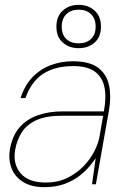

<svg xmlns="http://www.w3.org/2000/svg" viewBox="-20 -761 524 793"><path d="M163 12Q109 12 74.5 -10Q40 -32 27 -68Q14 -104 21 -145Q31 -200 60 -234Q89 -268 135 -284.5Q181 -301 239 -301H409Q420 -359 411.5 -400.5Q403 -442 372 -465Q341 -488 283 -488Q207 -488 158 -456Q109 -424 85 -356H65Q82 -409 114.5 -442.5Q147 -476 190 -492Q233 -508 281 -508Q350 -508 385.5 -481Q421 -454 430.5 -408Q440 -362 430 -305L376 0H360L375 -106H374Q366 -94 350 -74.5Q334 -55 308.5 -35Q283 -15 247 -1.5Q211 12 163 12ZM170 -7Q218 -7 256.5 -25.5Q295 -44 323.5 -73Q352 -102 369 -135Q386 -168 391 -197L406 -283H236Q170 -283 130 -264.5Q90 -246 70 -214.5Q50 -183 43 -144Q32 -85 64.5 -46Q97 -7 170 -7ZM305 -562Q266 -562 239.5 -585Q213 -608 213 -651Q213 -694 239.5 -717.5Q266 -741 305 -741Q344 -741 370.5 -717.5Q397 -694 397 -651Q397 -608 370.5 -585Q344 -562 305 -562ZM305 -582Q337 -582 356 -600Q375 -618 375 -651Q375 -684 356 -702.5Q337 -721 305 -721Q273 -721 254 -702.5Q235 -684 235 -651Q235 -618 254 -600Q273 -582 305 -582Z"/></svg>

Font: DM Sans 28pt Thin
Style: Italic
Weight: 250
Italic angle: -10°
Version: Version 4.004;gftools[0.9.30]